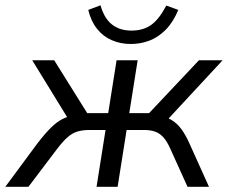

<svg xmlns="http://www.w3.org/2000/svg" viewBox="-58 -718 875 738"><path d="M-37.6 0 86.8 -168.2Q116.1 -206 138.4 -227.8Q160.7 -249.6 181.6 -260.3Q202.5 -271 227 -274L210.7 -250.4L65.9 -486.3H150.4L277.3 -283.1H357.9L390.1 -486.3H471.1L438.9 -283.1H515L706.6 -486.3H797.6L578.9 -250.4L544 -273.7Q576.6 -271.2 599.4 -258Q622.2 -244.8 639 -221.9Q655.8 -199.1 670.5 -165.9L745.3 0H662.8L596.2 -147.2Q583.5 -175.5 569.4 -190.9Q555.2 -206.3 537.2 -212.4Q519.3 -218.4 494.5 -218.4H428.7L394.1 0H313.1L347.7 -218.4H287Q259.7 -218.4 239.7 -212.4Q219.8 -206.3 202.1 -190.9Q184.4 -175.5 162.7 -147.2L51.3 0ZM444.3 -548.9Q405.3 -548.9 371.7 -563.5Q338.1 -578 314.8 -607.4Q291.5 -636.8 281.3 -679.9L328.4 -697.7Q342.4 -647.6 372.3 -624Q402.1 -600.4 447.1 -600.4Q492.7 -600.4 523.3 -622.4Q553.9 -644.3 581.2 -696.7L627.3 -679.9Q607.5 -632.3 578.8 -603.5Q550 -574.6 516 -561.7Q481.9 -548.9 444.3 -548.9Z"/></svg>

Font: Nunito Sans 12pt ExtraLight
Style: Italic
Weight: 200
Italic angle: -9°
Designer: Vernon Adams
Foundry: Vernon Adams
Version: Version 3.101;gftools[0.9.27]